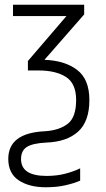

<svg xmlns="http://www.w3.org/2000/svg" viewBox="-20 -552 447 812"><path d="M174 240Q220 240 257 231.5Q294 223 319 212V160Q290 174 254.5 183Q219 192 177 192Q69 192 69 121Q69 85 93.5 69.5Q118 54 175 51Q262 48 310 5Q358 -38 358 -129Q358 -217 306 -256.5Q254 -296 168 -299L336 -491V-532H35V-484H261L98 -294V-254H143Q216 -254 259 -226.5Q302 -199 302 -129Q302 -56 266.5 -28.5Q231 -1 171 3Q15 10 15 120Q15 181 59 210.5Q103 240 174 240Z"/></svg>

Font: Noto Sans UI SemiCondensed Light
Style: Regular
Weight: 300
Width: 4
Designer: Monotype Design Team
Foundry: Monotype Imaging Inc.
Version: Version 1.901